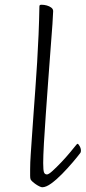

<svg xmlns="http://www.w3.org/2000/svg" viewBox="-20 -776 361 809"><path d="M158 13Q154 13 146.5 9.5Q139 6 131 0.5Q123 -5 117 -10.5Q111 -16 109 -20Q107 -25 107 -35.5Q107 -46 107 -63Q107 -90 109.5 -126.5Q112 -163 115 -206.5Q118 -250 121.5 -299Q125 -348 129 -402Q133 -456 136.5 -513.5Q140 -571 142.5 -630Q145 -689 146 -748Q146 -752 147.5 -754Q149 -756 155 -756Q166 -756 177 -753Q188 -750 196 -744Q204 -738 204 -729Q204 -718 201 -674.5Q198 -631 193 -568Q188 -505 183 -434Q178 -363 173 -294.5Q168 -226 165 -171.5Q162 -117 162 -89Q162 -58 165.5 -49.5Q169 -41 178 -41Q185 -41 201.5 -56Q218 -71 238 -92Q258 -113 275 -133.5Q292 -154 300 -164Q302 -166 303.5 -168Q305 -170 307 -170Q310 -170 315.5 -160.5Q321 -151 321 -141Q321 -134 318 -131Q306 -115 285.5 -91Q265 -67 241.5 -43Q218 -19 196 -3Q174 13 158 13Z"/></svg>

Font: Briem Hand Thin
Style: Regular
Weight: 100
Designer: Gunnlaugur SE Briem, Eben Sorkin
Foundry: Sorkin Type Co.
Version: Version 1.003